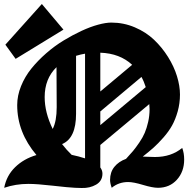

<svg xmlns="http://www.w3.org/2000/svg" viewBox="-20 -938 945 959"><path d="M296.9 -790 58.1 -644 6.8 -714.8 189 -918ZM491.7 -70.8Q491.7 -34.2 460.2 -15.9Q428.7 2.4 387.7 1L355 0Q321.8 -1.5 243.4 -10.5Q165 -19.5 121.6 -19.5Q58.1 -19.5 1 0Q12.2 -60.5 55.4 -102.8Q98.6 -145 162.1 -163.6Q65.9 -277.3 65.9 -413.1Q65.9 -460.4 85.2 -508.1Q104.5 -555.7 136.7 -595.5Q168.9 -635.3 210.4 -671.6Q252 -708 297.4 -735.6Q342.8 -763.2 387 -783.7Q431.2 -804.2 470 -814.7Q508.8 -825.2 536.1 -825.2Q597.7 -825.2 653.3 -801.5Q709 -777.8 749.3 -739.5Q789.6 -701.2 819.3 -653.6Q849.1 -606 864 -557.4Q878.9 -508.8 878.9 -465.8Q878.9 -422.4 867.7 -382.1Q856.4 -341.8 839.8 -311.8Q823.2 -281.7 796.4 -251.2Q769.5 -220.7 746.8 -200.4Q724.1 -180.2 692.9 -155.8Q699.7 -155.8 720.9 -154.8Q742.2 -153.8 753.9 -153.8Q835.4 -153.8 890.1 -199.2Q899.9 -173.3 899.9 -141.1Q899.9 -80.6 863.5 -40.3Q827.1 0 769 0Q742.2 0 694.3 -14.4Q646.5 -28.8 620.1 -28.8Q572.8 -28.8 538.1 0Q529.8 -22.5 529.8 -39.1Q529.8 -78.1 551.3 -104.7Q572.8 -131.3 609.4 -144.5Q630.4 -167 644.3 -183.6Q658.2 -200.2 675.5 -225.6Q692.9 -251 702.9 -274.4Q712.9 -297.9 720 -328.9Q727.1 -359.9 727.1 -393.1Q727.1 -401.9 725.6 -418L481 -213.9V-101.6Q491.7 -86.9 491.7 -70.8ZM337.9 -164.6Q373.5 -157.2 404.8 -147V-669.9Q383.8 -666.5 359.9 -659.2V-369.1Q359.9 -247.6 290 -218.3Q312 -189.5 337.9 -164.6ZM262.2 -602.5Q203.1 -544.9 203.1 -453.1Q203.1 -376 243.2 -293.9Q263.2 -332.5 263.2 -402.8ZM481 -674.8V-481L640.1 -614.3Q578.6 -671.4 481 -674.8ZM481 -381.3V-313L708 -502.9Q698.7 -532.2 686.5 -553.7Z"/></svg>

Font: KJV1611
Style: Regular
Weight: 400
Version: Version 3.6.1